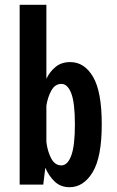

<svg xmlns="http://www.w3.org/2000/svg" viewBox="-20 -770 490 801"><path d="M62 0V-750H173.5V-441.5Q188 -471.5 212.2 -491.2Q236.5 -511 273 -511Q332 -511 368.2 -449.5Q404.5 -388 404.5 -251Q404.5 -114 366.5 -51.5Q328.5 11 270 11Q233 11 208.2 -12.5Q183.5 -36 169 -70.5L160.5 0ZM236 -420Q209.5 -420 194.2 -392.2Q179 -364.5 173.5 -329.5V-177.5Q178.5 -137 194 -108.5Q209.5 -80 236 -80Q262 -80 277.2 -120.8Q292.5 -161.5 292.5 -251Q292.5 -341.5 277.2 -380.8Q262 -420 236 -420Z"/></svg>

Font: Trispace Condensed Medium
Style: Regular
Weight: 500
Width: 3
Designer: Tyler Finck
Foundry: Etcetera Type Company
Version: Version 1.210; ttfautohint (v1.8.3)